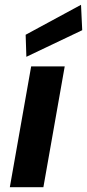

<svg xmlns="http://www.w3.org/2000/svg" viewBox="-20 -781 363 801"><path d="M21 0 110 -504H250L161 0ZM90 -544 87 -636 318 -761 323 -655Z"/></svg>

Font: DM Sans ExtraBold
Style: Italic
Weight: 800
Italic angle: -10°
Designer: Colophon Foundry, Jonny Pinhorn
Foundry: Colophon Foundry
Version: Version 4.004;gftools[0.9.30]